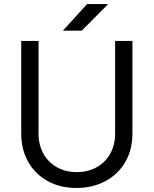

<svg xmlns="http://www.w3.org/2000/svg" viewBox="-20 -899 748 934"><path d="M83.3 -249.3V-700H167.5V-249.3Q167.5 -194.3 191 -151.8Q214.5 -109.3 256.8 -85.5Q299 -61.7 353.3 -61.7Q407.7 -61.7 450.3 -85.5Q493 -109.3 516.5 -151.8Q540 -194.3 540 -249.3V-700H624.2V-249.3Q624.2 -171.3 589.8 -111.6Q555.5 -51.8 493.3 -18.2Q431.2 15.3 351.3 15.3Q272.5 15.3 211.8 -18.2Q151 -51.8 117.2 -111.6Q83.3 -171.3 83.3 -249.3ZM403.5 -879.2H506L377.7 -749.8H286Z"/></svg>

Font: Oak Sans Light
Style: Regular
Weight: 400
Designer: Erik Kennedy, Walven
Foundry: Erik Kennedy, Walven
Version: Version 1.100;Glyphs 3.1.2 (3151)